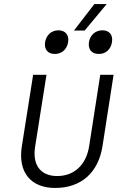

<svg xmlns="http://www.w3.org/2000/svg" viewBox="-20 -920 640 950"><path d="M346 -769H399L508 -900H447ZM469 -653C503 -653 528 -675 534 -711C540 -747 521 -770 487 -770C452 -770 426 -747 420 -711C415 -675 434 -653 469 -653ZM251 -653C285 -653 311 -675 317 -711C323 -747 303 -770 269 -770C235 -770 209 -747 203 -711C198 -675 217 -653 251 -653ZM253 10C381 10 466 -65 487 -196L542 -550H476L421 -196C406 -103 346 -49 263 -49C181 -49 139 -103 154 -196L210 -550H144L88 -196C68 -69 131 10 253 10Z"/></svg>

Font: JetBrains Mono ExtraLight
Style: Italic
Weight: 240
Italic angle: -9°
Monospace: yes
Designer: Philipp Nurullin, Konstantin Bulenkov
Foundry: JetBrains
Version: Version 2.305